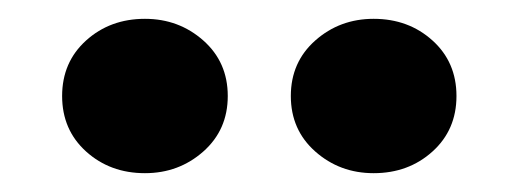

<svg xmlns="http://www.w3.org/2000/svg" viewBox="-20 -734 551 204"><path d="M289 -632Q289 -596 315 -573Q341 -550 377 -550Q414 -550 439.5 -573Q465 -596 465 -632Q465 -668 439.5 -691Q414 -714 377 -714Q341 -714 315 -691Q289 -668 289 -632ZM46 -632Q46 -596 71.5 -573Q97 -550 134 -550Q170 -550 196 -573Q222 -596 222 -632Q222 -668 196 -691Q170 -714 134 -714Q97 -714 71.5 -691Q46 -668 46 -632Z"/></svg>

Font: Jost
Style: Bold
Weight: 700
Version: Version 3.710